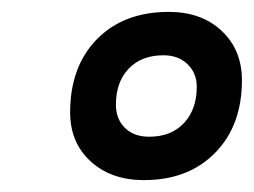

<svg xmlns="http://www.w3.org/2000/svg" viewBox="-20 -728 427 323"><path d="M98 -539Q98 -616 143 -662Q188 -708 264 -708Q319 -708 353 -676Q387 -644 387 -593Q387 -517 342 -471Q297 -425 222 -425Q167 -425 132.5 -456.5Q98 -488 98 -539ZM311 -582Q311 -605 295.5 -620Q280 -635 255 -635Q218 -635 196.5 -612.5Q175 -590 175 -552Q175 -528 190 -513Q205 -498 231 -498Q268 -498 289.5 -521Q311 -544 311 -582Z"/></svg>

Font: Bai Jamjuree SemiBold
Style: Italic
Weight: 600
Italic angle: -10°
Version: Version 1.000; ttfautohint (v1.6)